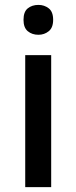

<svg xmlns="http://www.w3.org/2000/svg" viewBox="-20 -764 312 784"><path d="M137 -744Q161 -744 179 -730Q197 -716 197 -683Q197 -651 179 -636.5Q161 -622 137 -622Q111 -622 93.5 -636.5Q76 -651 76 -683Q76 -716 93.5 -730Q111 -744 137 -744ZM189 -539V0H83V-539Z"/></svg>

Font: Noto Sans Gurmukhi UI Medium
Style: Regular
Weight: 500
Designer: Jelle Bosma - Monotype Design Team
Foundry: Monotype Imaging Inc.
Version: Version 2.004; ttfautohint (v1.8.4.7-5d5b)